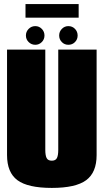

<svg xmlns="http://www.w3.org/2000/svg" viewBox="-20 -918 508 941"><path d="M234 3Q351 3 402.2 -34.8Q453.5 -72.5 453.5 -158V-675H265.5V-183Q265.5 -156.5 259 -143.5Q252.5 -130.5 234 -130.5Q215 -130.5 208.5 -143.5Q202 -156.5 202 -183V-675H14.5V-158Q14.5 -72.5 65.5 -34.8Q116.5 3 234 3ZM153 -698.5Q171.5 -698.5 184.8 -711.8Q198 -725 198 -744Q198 -763 184.8 -776.5Q171.5 -790 153 -790Q134 -790 120.5 -776.5Q107 -763 107 -744Q107 -725 120.5 -711.8Q134 -698.5 153 -698.5ZM315 -698.5Q334.5 -698.5 347.5 -711.8Q360.5 -725 360.5 -744Q360.5 -763 347.5 -776.5Q334.5 -790 315 -790Q296.5 -790 283.2 -776.5Q270 -763 270 -744Q270 -725 283 -711.8Q296 -698.5 315 -698.5ZM105 -831.5H365.5V-898H105Z"/></svg>

Font: Anybody ExtraCondensed Black
Style: Regular
Weight: 900
Width: 2
Version: Version 1.113;gftools[0.9.25]